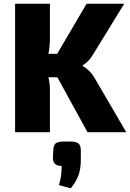

<svg xmlns="http://www.w3.org/2000/svg" viewBox="-20 -710 698 1031"><path d="M658 0H450L288 -295H240Q248 -260 248 -231V0H61V-690H248V-507Q248 -460 240 -421H287L445 -690H647L480 -418Q459 -381 424 -359V-356Q465 -332 488 -291ZM323 50H357Q389 50 401.5 60.5Q414 71 414 98V148Q414 198 401 232.5Q388 267 360 301L296 284Q311 242 311 181Q264 181 264 138L266 98Q267 70 279 60Q291 50 323 50Z"/></svg>

Font: Ezarion Extra Bold
Style: Regular
Weight: 800
Designer: Natanael Gama
Version: Version 1.001;PS 001.001;hotconv 1.0.70;makeotf.lib2.5.58329